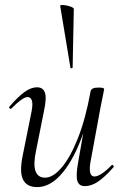

<svg xmlns="http://www.w3.org/2000/svg" viewBox="-20 -752 505 785"><path d="M131.8 13Q89 13 73.9 -18.3Q58.8 -49.6 73.4 -119L109.2 -297Q115 -327.6 110.1 -341.4Q105.2 -355.2 93 -355.2Q82.2 -355.2 65.2 -342.8Q48.2 -330.4 27.4 -309Q23.4 -305 19.4 -309Q15.4 -313 19.4 -317Q52.2 -355 79 -375Q105.8 -395 131.6 -395Q156 -395 163.7 -373.2Q171.4 -351.4 159.6 -297L127.8 -138Q115.4 -80.4 125 -53Q134.6 -25.6 164.4 -25.6Q196.6 -25.6 231.9 -66.8Q267.2 -108 298.6 -187.1Q330 -266.2 350.4 -378.8L362.8 -377.8Q343 -261.4 307.6 -173.2Q272.2 -85 227.2 -36Q182.2 13 131.8 13ZM327.2 9Q302.4 9 296.1 -12.7Q289.8 -34.4 299.2 -86.6L350.4 -378.8Q353 -394 382.4 -394Q396.8 -394 401.3 -392.2Q405.8 -390.4 405.8 -387.6Q405.8 -384.4 400.8 -361.2Q395.8 -338 390.8 -312L349.8 -89Q340 -30.4 366.4 -30.4Q378 -30.4 396.1 -42Q414.2 -53.6 435.6 -76Q438.6 -80 443 -75.5Q447.4 -71 443.6 -67.8Q409.2 -28.8 381.5 -9.9Q353.8 9 327.2 9ZM268 -475 226.2 -727Q225.2 -731.4 233.6 -731.6Q242 -731.8 253.4 -729.3Q264.8 -726.8 273.3 -723.1Q281.8 -719.4 281.8 -716L277 -476Q277 -474 272.5 -473Q268 -472 268 -475Z"/></svg>

Font: Cormorant Light
Style: Italic
Weight: 300
Italic angle: -10°
Designer: Christian Thalmann (Catharsis Fonts)
Foundry: Catharsis Fonts
Version: Version 4.000